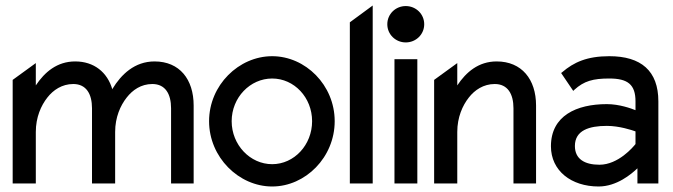

<svg xmlns="http://www.w3.org/2000/svg" viewBox="-20 -666 2442 697"><path d="M26 0H110V-187C110 -240 129 -283 152 -312C173 -339 205 -361 246 -361C293 -361 314 -325 314 -273V0H398V-187C398 -240 417 -283 440 -312C461 -339 492 -361 533 -361C580 -361 601 -325 601 -273V0H683V-283C683 -378 632 -443 541 -443C469 -443 420 -396 388 -343V-342V-341C370 -404 321 -443 253 -443C187 -443 142 -404 110 -356V-437L26 -376Z M739 -226C739 -95 847 11 968 11C1089 11 1195 -95 1195 -226C1195 -357 1089 -462 968 -462C847 -462 739 -357 739 -226ZM821 -226C821 -312 888 -381 968 -381C1048 -381 1113 -312 1113 -226C1113 -140 1048 -70 968 -70C888 -70 821 -140 821 -226Z M1250 0H1333V-646L1250 -585Z M1386 -578C1386 -541 1416 -512 1453 -512C1490 -512 1520 -541 1520 -578C1520 -615 1490 -644 1453 -644C1416 -644 1386 -615 1386 -578ZM1412 0H1495V-451H1412Z M1556 0H1640V-187C1640 -240 1659 -283 1682 -312C1703 -339 1735 -361 1776 -361C1823 -361 1844 -325 1844 -273V0H1926V-283C1926 -378 1874 -443 1783 -443C1717 -443 1672 -404 1640 -356V-437L1556 -376Z M1980 -135C1980 -46 2054 11 2153 11C2219 11 2272 -34 2294 -55V0H2370V-298C2370 -409 2307 -462 2192 -462C2111 -462 2063 -440 2021 -404L2017 -401L2061 -336L2065 -340C2100 -372 2133 -381 2192 -381C2259 -381 2287 -359 2287 -298V-266C2272 -272 2229 -288 2183 -288C2073 -288 1980 -246 1980 -135ZM2067 -136C2067 -193 2119 -209 2183 -209C2228 -209 2273 -194 2287 -189V-143C2279 -133 2225 -68 2156 -68C2102 -68 2067 -89 2067 -136Z"/></svg>

Font: Charger Pro
Style: BdNar
Weight: 700
Designer: Jasper
Foundry: Cannot Into Space Fonts
Version: Version 1.09